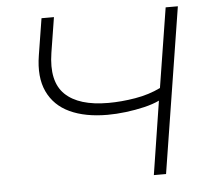

<svg xmlns="http://www.w3.org/2000/svg" viewBox="-51 -760 893 815"><g transform="rotate(-5 395.5 -352.5)"><path d="M572 0 621 -313Q594 -300 556 -291Q518 -282 477 -277Q436 -272 399 -272Q304 -272 238.5 -302.5Q173 -333 144 -395Q115 -457 130 -549L155 -705H208L184 -555Q165 -434 223 -378Q281 -322 407 -322Q462 -322 521.5 -332Q581 -342 630 -366L684 -705H736L624 0Z"/></g></svg>

Font: Nunito Sans 7pt SemiExpanded ExtraLight
Style: Italic
Weight: 250
Width: 6
Italic angle: -9°
Designer: Vernon Adams
Foundry: Vernon Adams
Version: Version 3.101;gftools[0.9.27]